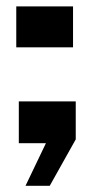

<svg xmlns="http://www.w3.org/2000/svg" viewBox="-20 -449 288 602"><path d="M60 133.5 124 0H39V-131H217.5V-12L136 133.5ZM31 -300.5V-429H209V-300.5Z"/></svg>

Font: Big Shoulders Stencil Text ExtraBold
Style: Regular
Weight: 800
Designer: Patric King
Foundry: XO Type Co
Version: Version 1.000